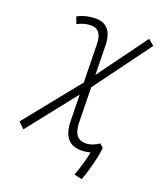

<svg xmlns="http://www.w3.org/2000/svg" viewBox="-155 -803 896 1061"><g transform="rotate(20 293.0 -272.5)"><path d="M453.6 158.2 407.2 147.9Q421.9 107.9 432.6 71Q443.4 34.2 449.2 2.4Q423.8 9.8 395.5 9.8Q288.6 9.8 286.1 -121.6L283.2 -277.3L56.2 9.8L21.5 -24.4L281.7 -347.7L277.3 -572.3Q275.9 -658.2 212.9 -658.2Q171.9 -658.2 132.8 -636.7L117.2 -676.8Q147.5 -691.9 174.3 -697.5Q201.2 -703.1 222.2 -703.1Q321.8 -703.1 324.2 -581.5L327.6 -409.2L538.6 -698.2L573.2 -668.9L329.1 -336.9L333 -130.9Q334.5 -35.2 404.8 -35.2Q443.4 -35.2 482.4 -62.5L503.4 -43.9Q502 -19.5 494.4 15.6Q486.8 50.8 476.1 88.4Q465.3 126 453.6 158.2Z"/></g></svg>

Font: Cascadia Code NF ExtraLight
Style: Italic
Weight: 200
Italic angle: -10°
Monospace: yes
Designer: Aaron Bell
Foundry: Saja Typeworks
Version: Version 2404.023; ttfautohint (v1.8.4)